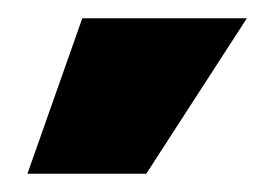

<svg xmlns="http://www.w3.org/2000/svg" viewBox="-20 -825 300 210"><path d="M10 -635 70 -805H250L140 -635Z"/></svg>

Font: Russo One
Style: Regular
Weight: 400
Designer: Jovanny lemonad
Foundry: Jovanny Lemonad
Version: Version 1.001